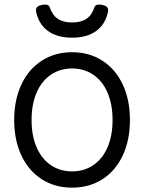

<svg xmlns="http://www.w3.org/2000/svg" viewBox="-20 -822 640 852"><path d="M556.6 -289.6Q556.6 -200.2 524.7 -132.1Q492.7 -64 434.3 -26.6Q376 10.7 299.8 10.7Q223.6 10.7 165.3 -26.6Q106.9 -64 75 -132.1Q43 -200.2 43 -289.6Q43 -378.9 75 -447Q106.9 -515.1 165.3 -552.7Q223.6 -590.3 299.8 -590.3Q376 -590.3 434.3 -552.7Q492.7 -515.1 524.7 -447Q556.6 -378.9 556.6 -289.6ZM120.1 -289.6Q120.1 -220.2 142.3 -168.7Q164.6 -117.2 205.3 -89.4Q246.1 -61.5 299.8 -61.5Q353.5 -61.5 394.3 -89.4Q435.1 -117.2 457.3 -168.7Q479.5 -220.2 479.5 -289.6Q479.5 -358.9 457.3 -410.6Q435.1 -462.4 394.3 -490.2Q353.5 -518.1 299.8 -518.1Q246.1 -518.1 205.3 -490.2Q164.6 -462.4 142.3 -410.6Q120.1 -358.9 120.1 -289.6ZM460 -776.9Q460 -772.9 459.5 -770.5Q448.2 -715.3 407.5 -685.1Q366.7 -654.8 299.8 -654.8Q232.9 -654.8 192.1 -685.1Q151.4 -715.3 140.1 -770.5Q139.6 -772.9 139.6 -776.9Q139.6 -786.1 146 -791.7Q152.3 -797.4 166 -800.3Q173.3 -801.8 179.7 -801.8Q196.3 -801.8 200.7 -790Q211.9 -755.4 236.3 -738.8Q260.7 -722.2 299.8 -722.2Q339.4 -722.2 363.8 -738.8Q388.2 -755.4 398.9 -790Q403.3 -801.8 419.9 -801.8Q426.3 -801.8 433.6 -800.3Q447.3 -797.4 453.6 -791.7Q460 -786.1 460 -776.9Z"/></svg>

Font: Courier Prime
Style: Regular
Weight: 400
Designer: Alan Dague-Greene, Quote-Unquote Apps
Foundry: Quote-Unquote Apps
Version: Version 3.018